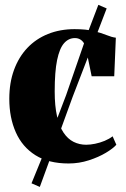

<svg xmlns="http://www.w3.org/2000/svg" viewBox="-20 -648 506 774"><path d="M256.5 11Q176 11 123 -22.2Q70 -55.5 43.8 -114.5Q17.5 -173.5 17.5 -249.5Q17.5 -314.5 36.5 -366.2Q55.5 -418 90.2 -454.8Q125 -491.5 173.5 -511Q222 -530.5 280.5 -530.5Q327.5 -530.5 358.2 -522.8Q389 -515 409.8 -506.5Q430.5 -498 447 -496L440.5 -340.5H349.5L327 -450Q324 -465 317.8 -474.8Q311.5 -484.5 302.5 -489.5Q293.5 -494.5 282 -494.5Q256.5 -494.5 238.2 -473.8Q220 -453 210.2 -406Q200.5 -359 200.5 -279Q200.5 -221 209.8 -180Q219 -139 236 -113.5Q253 -88 276.5 -76.2Q300 -64.5 327.5 -64.5Q344 -64.5 363.5 -68.5Q383 -72.5 401.8 -80.2Q420.5 -88 434 -98.5L449 -64.5Q436.5 -50 407 -32.2Q377.5 -14.5 338.2 -1.8Q299 11 256.5 11ZM140.5 105.5 107 91 164.5 -49.5 246.5 -264.5 333.5 -516 376.5 -628.5 410 -614 368 -504.5 273 -258 193.5 -39.5Z"/></svg>

Font: Merriweather 120pt Black
Style: Regular
Weight: 900
Designer: Eben Sorkin
Foundry: Eben Sorkin
Version: Version 2.100